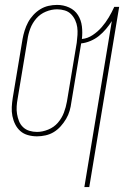

<svg xmlns="http://www.w3.org/2000/svg" viewBox="-20 -548 540 783"><path d="M324 215 436 -462Q426 -446 412.5 -430Q399 -414 383.5 -401.5Q368 -389 349 -381Q330 -373 311 -371L271 -131Q269 -114 264 -96.5Q259 -79 249.5 -63Q240 -47 227.5 -33Q215 -19 199.5 -9.5Q184 0 166 4Q148 8 131 8Q112 8 94 3Q76 -2 63 -13.5Q50 -25 42 -41Q34 -57 30.5 -75Q27 -93 28 -111.5Q29 -130 32 -149L72 -389Q75 -406 80.5 -423.5Q86 -441 94.5 -457Q103 -473 116 -487Q129 -501 144.5 -510.5Q160 -520 177.5 -524Q195 -528 213 -528Q239 -528 262 -517.5Q285 -507 298 -486.5Q311 -466 314 -440.5Q317 -415 314 -389Q337 -391 358 -405Q379 -419 395 -437.5Q411 -456 423.5 -477Q436 -498 446 -520H466L344 215ZM131 -10Q153 -10 176.5 -19.5Q200 -29 216 -47.5Q232 -66 240.5 -88.5Q249 -111 253 -134L293 -374Q295 -390 296 -406Q297 -422 295 -437Q293 -452 286.5 -466Q280 -480 269.5 -490.5Q259 -501 244 -505.5Q229 -510 213 -510Q190 -510 167 -500.5Q144 -491 128 -472.5Q112 -454 103.5 -431.5Q95 -409 92 -386L52 -146Q49 -130 48 -114Q47 -98 49.5 -83Q52 -68 57.5 -54Q63 -40 74 -29.5Q85 -19 100 -14.5Q115 -10 131 -10Z"/></svg>

Font: Iosevka Term Curly Th Obl
Style: Regular
Weight: 100
Italic angle: -9°
Designer: Belleve Invis
Foundry: Belleve Invis
Version: Version 32.3.0